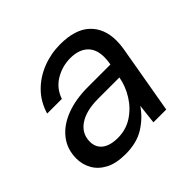

<svg xmlns="http://www.w3.org/2000/svg" viewBox="-133 -651 805 805"><g transform="rotate(-45 269.5 -248.0)"><path d="M186 12Q130 12 95 -6.5Q60 -25 43 -55.5Q26 -86 26 -121Q26 -176 57 -216Q88 -256 143.5 -277.5Q199 -299 273 -299H406L407 -305Q410 -322 410 -339Q410 -387 382.5 -412Q355 -437 306 -437Q258 -437 217 -412.5Q176 -388 160 -341H73Q89 -395 125.5 -432Q162 -469 212 -488.5Q262 -508 317 -508Q406 -508 450.5 -466Q495 -424 495 -352Q495 -341 494 -329Q493 -317 491 -305L438 0H362L372 -88Q344 -46 298.5 -17Q253 12 186 12ZM211 -59Q259 -59 297.5 -84Q336 -109 361 -149Q386 -189 394 -233V-234H268Q197 -234 156.5 -206.5Q116 -179 116 -131Q116 -97 140.5 -78Q165 -59 211 -59Z"/></g></svg>

Font: DeepMind Sans
Style: Italic
Weight: 400
Italic angle: -10°
Designer: Jonny Pinhorn / Modifications: Colophon Foundry
Foundry: Colophon Foundry
Version: Version 1.002; ttfautohint (v1.8.2)